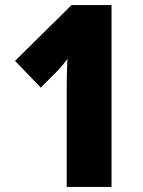

<svg xmlns="http://www.w3.org/2000/svg" viewBox="-20 -734 562 754"><path d="M418 0H242V-369Q242 -398 242.5 -434.5Q243 -471 245 -503Q227 -478 207 -457L140 -390L39 -495L261 -714H418Z"/></svg>

Font: Noto Sans Lao UI Cond Blk
Style: Regular
Weight: 900
Width: 3
Designer: Monotype Design Team
Foundry: Monotype Imaging Inc.
Version: Version 2.000; ttfautohint (v1.8.4.7-5d5b)